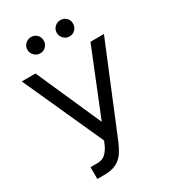

<svg xmlns="http://www.w3.org/2000/svg" viewBox="-224 -1040 1024 1158"><g transform="rotate(-30 288.0 -461.5)"><path d="M102.5 9.8V-72.3H148.4Q188 -72.3 209.2 -94.5Q230.5 -116.7 242.2 -143.6L253.9 -170.9L2 -727.5H97.7L297.9 -275.4L480.5 -727.5H574.2L323.2 -118.2Q308.6 -84 289.6 -54.9Q270.5 -25.9 237.8 -8.1Q205.1 9.8 149.4 9.8ZM183.6 -818.4Q161.1 -817.9 143.8 -835.2Q126.5 -852.5 127 -875Q126.5 -899.4 143.8 -915.5Q161.1 -931.6 183.6 -931.6Q208 -931.6 224.1 -915.5Q240.2 -899.4 240.2 -875Q240.2 -852.5 224.1 -835.2Q208 -817.9 183.6 -818.4ZM387.7 -818.4Q365.2 -817.9 348.1 -835.2Q331.1 -852.5 331.1 -875Q331.1 -899.4 348.1 -915.5Q365.2 -931.6 387.7 -931.6Q412.1 -931.6 428.5 -915.5Q444.8 -899.4 444.3 -875Q444.8 -852.5 428.5 -835.2Q412.1 -817.9 387.7 -818.4Z"/></g></svg>

Font: Inter Tight
Style: Regular
Weight: 400
Designer: Rasmus Andersson
Foundry: rsms
Version: Version 3.002